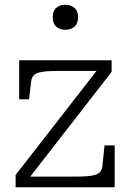

<svg xmlns="http://www.w3.org/2000/svg" viewBox="-20 -792 538 812"><path d="M97 -31 82 -45H294Q324 -45 346 -46.5Q368 -48 382.5 -52.5Q397 -57 404 -66Q411 -75 413 -89L422 -177H465V0H46V-52L396 -502L412 -492H231Q200 -492 178 -490.5Q156 -489 142 -484.5Q128 -480 121 -471.5Q114 -463 112 -449L103 -372H61V-537H452V-488ZM256 -666Q233 -666 218 -679Q203 -692 203 -719Q203 -746 218 -759Q233 -772 256 -772Q279 -772 294.5 -759Q310 -746 310 -719Q310 -692 294.5 -679Q279 -666 256 -666Z"/></svg>

Font: Roboto Serif 20pt ExtraLight
Style: Regular
Weight: 250
Version: Version 1.008